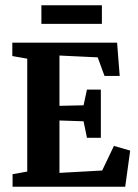

<svg xmlns="http://www.w3.org/2000/svg" viewBox="-20 -713 527 733"><path d="M138 -622V-693H369V-622ZM28 0V-48L84 -58V-489L27 -499V-550H427L437 -423H379L353 -494L207 -501V-309L299 -311L312 -371H365V-187H312L299 -250L207 -253V-53L370 -62L415 -156L477 -138L458 0Z"/></svg>

Font: Aikya
Style: Bold
Weight: 700
Designer: Neelakash Kshetrimayum (Latin subset based on Merriweather by Eben Sorkin)
Foundry: Brand New Type
Version: Version 1.00 b005